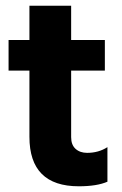

<svg xmlns="http://www.w3.org/2000/svg" viewBox="-20 -647 426 672"><path d="M356 -11Q319 5 256 5Q83 5 83 -168V-400H10V-507H83V-627H229V-507H347V-400H229V-167Q229 -140 244.5 -126Q260 -112 285 -112Q325 -112 356 -132Z"/></svg>

Font: Hind Guntur
Style: Bold
Weight: 700
Designer: Manushi Parikh, Hitesh Malaviya
Foundry: Indian Type Foundry
Version: Version 1.002;PS 1.0;hotconv 1.0.86;makeotf.lib2.5.63406; tt